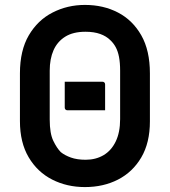

<svg xmlns="http://www.w3.org/2000/svg" viewBox="-20 -740 690 780"><path d="M243 -408H396Q401 -408 404 -405Q407 -402 407 -397Q407 -370 407 -345Q407 -320 407 -292H254Q249 -292 246 -295Q243 -298 243 -303Q243 -331 243 -356Q243 -381 243 -408ZM325 -720Q400 -720 459.5 -689Q519 -658 554 -596.5Q589 -535 589 -442V-247Q589 -160 554 -100.5Q519 -41 459.5 -10.5Q400 20 325 20Q252 20 192 -10.5Q132 -41 96.5 -101Q61 -161 61 -248V-442Q61 -535 97 -596.5Q133 -658 193.5 -689Q254 -720 325 -720ZM182 -254Q182 -198 196.5 -168Q211 -138 227 -122Q243 -109 268 -100Q293 -91 328 -91Q369 -91 400.5 -109.5Q432 -128 450 -165Q468 -202 468 -256V-453Q468 -485 463.5 -508.5Q459 -532 450 -548.5Q441 -565 428 -577Q412 -593 387 -602Q362 -611 327 -611Q277 -611 245 -591Q213 -571 197.5 -536Q182 -501 182 -453Z"/></svg>

Font: Recursive SemiBold
Style: Regular
Weight: 600
Version: Version 1.085